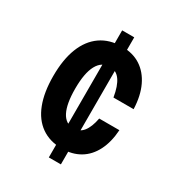

<svg xmlns="http://www.w3.org/2000/svg" viewBox="-187 -829 974 1047"><g transform="rotate(30 300.0 -305.0)"><path d="M276 95V-705H352V95ZM314 18Q237 18 183.5 -19.5Q130 -57 102.5 -128.5Q75 -200 75 -302Q75 -406 103.5 -478.5Q132 -551 187 -589.5Q242 -628 321 -628Q389 -628 437.5 -596.5Q486 -565 514 -506Q542 -447 545 -364H418Q407 -432 382.5 -466Q358 -500 319 -500Q267 -500 240 -450Q213 -400 213 -302Q213 -207 238 -158Q263 -109 313 -109Q350 -109 373.5 -138.5Q397 -168 408 -226H535Q530 -149 502 -94Q474 -39 426 -10.5Q378 18 314 18Z"/></g></svg>

Font: Martian Mono Condensed SemiBold
Style: Regular
Weight: 600
Width: 3
Designer: Roman Shamin
Foundry: Evil Martians
Version: Version 1.000